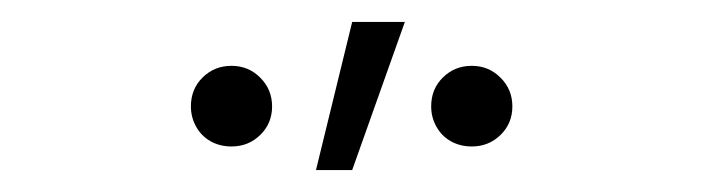

<svg xmlns="http://www.w3.org/2000/svg" viewBox="-20 -785 640 175"><path d="M268 -630H301L349 -765H301ZM373 -688Q373 -704 383.8 -714.5Q394.5 -725 410 -725Q425.5 -725 436.2 -714.2Q447 -703.5 447 -688Q447 -672.5 436.2 -662Q425.5 -651.5 410 -651.5Q399.5 -651.5 391 -656.2Q382.5 -661 377.8 -669.5Q373 -678 373 -688ZM154 -688Q154 -704 164.8 -714.5Q175.5 -725 191 -725Q206.5 -725 217.2 -714.2Q228 -703.5 228 -688Q228 -672.5 217.2 -662Q206.5 -651.5 191 -651.5Q180.5 -651.5 172 -656.2Q163.5 -661 158.8 -669.5Q154 -678 154 -688Z"/></svg>

Font: Tap Sans
Style: Regular
Weight: 400
Designer: Tap Payments
Foundry: Tap Payments
Version: Version 1.001;Glyphs 3.1.2 (3151)